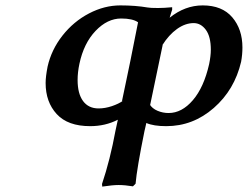

<svg xmlns="http://www.w3.org/2000/svg" viewBox="-20 -460 923 715"><path d="M734.9 -439.9Q807.1 -439.9 845 -395.5Q882.8 -351.1 882.8 -283.2Q882.8 -256.8 877.9 -230Q853.5 -125.5 776.1 -57.9Q698.7 9.8 599.1 9.8Q551.8 9.8 524.9 -2Q523.9 3.9 521.2 14.6Q518.6 25.4 518.1 27.8Q489.7 167.5 484.9 224.1L475.1 233.9Q444.8 229 421.9 229Q399.4 229 360.8 234.9L359.9 225.1Q390.1 135.3 410.2 25.9L418.9 -14.2Q372.1 9.8 315.9 9.8Q232.4 9.8 191.2 -35.2Q149.9 -80.1 149.9 -150.9Q149.9 -174.3 157.2 -211.9Q171.4 -274.9 212.6 -327.4Q253.9 -379.9 311.3 -409.9Q368.7 -439.9 428.2 -439.9Q484.4 -439.9 529.8 -432.1Q538.6 -430.2 568.8 -430.2Q591.3 -430.2 621.1 -433.1V-423.8Q619.1 -417 617.4 -412.6Q615.7 -408.2 611.8 -394Q668.9 -439.9 734.9 -439.9ZM431.2 -391.1Q379.9 -391.1 335.9 -345Q292 -298.8 275.9 -223.1Q269 -190.9 269 -162.1Q269 -111.3 289.3 -83.7Q309.6 -56.2 347.2 -56.2Q371.1 -56.2 396.5 -64.7Q421.9 -73.2 439.9 -85.9L434.1 -83Q439.5 -107.9 450 -158.9Q460.4 -210 465.8 -234.9L494.1 -377Q474.1 -391.1 431.2 -391.1ZM585.9 -293 539.1 -68.8 537.1 -71.8Q546.9 -55.7 566.7 -47.4Q586.4 -39.1 607.9 -39.1Q657.2 -39.1 698.2 -86.9Q739.3 -134.8 758.8 -221.2Q765.1 -252 765.1 -274.9Q765.1 -323.7 746.6 -348.9Q728 -374 701.2 -374Q669.9 -374 639.2 -352.1Q608.4 -330.1 584 -291Z"/></svg>

Font: Linear Smooth
Style: Bold Italic
Weight: 700
Designer: Philipp H. Poll, Flanker
Foundry: Philipp H. Poll, reworked by Flanker
Version: Version 1.061 | FøM Fix